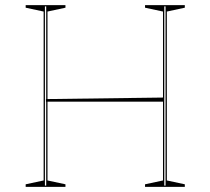

<svg xmlns="http://www.w3.org/2000/svg" viewBox="-20 -728 820 748"><path d="M700 -708V-698L630 -683V-25L700 -10V0H545V-10L615 -25V-683L545 -698V-708ZM235 -708V-698L165 -683V-25L235 -10V0H80V-10L150 -25V-683L80 -698V-708ZM620 -348V-332H159V-342ZM155 -5H160V-703H155ZM620 -5H625V-703H620Z"/></svg>

Font: Kalnia Glaze Thin
Style: Regular
Weight: 100
Designer: Frida Medrano
Foundry: Frida Medrano
Version: Version 1.110